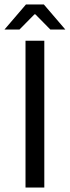

<svg xmlns="http://www.w3.org/2000/svg" viewBox="-27 -838 312 858"><path d="M-7 -706 89 -818H169L265 -706H198L131 -774H127L60 -706ZM87 0V-656H171V0Z"/></svg>

Font: RibengUni
Style: Regular
Weight: 400
Designer: (1) Dr. Andrew Glass (Senior Program Manager at Microsoft Corporation)
(2) Bivuti Chakma (Chakma Font Designer & Keyboar
Foundry: Bivuti Chakma
Version: Version 2.2022; Updated on: 03 June 2022; Friday